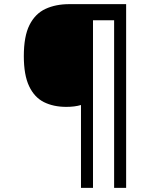

<svg xmlns="http://www.w3.org/2000/svg" viewBox="-20 -780 695 927"><path d="M371 127V-273Q341 -264 300 -264Q238 -264 192 -287Q146 -310 120.5 -364Q95 -418 95 -509Q95 -605 122.5 -659.5Q150 -714 199.5 -737Q249 -760 315 -760H589V127H531V-682H429V127Z"/></svg>

Font: Noto IKEA Latin
Style: Italic
Weight: 400
Italic angle: -12°
Designer: Monotype Design Team
Foundry: Monotype Imaging Inc.
Version: Version 1.0